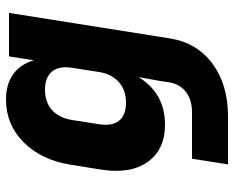

<svg xmlns="http://www.w3.org/2000/svg" viewBox="-90 -510 780 640"><g transform="rotate(-90 300.0 -190.0)"><path d="M72 180 91 60H246Q288 60 314.5 39Q341 18 346 -19L349 -40L363 -118Q309 -30 204 -30Q121 -30 80 -88Q39 -146 55 -245L71 -345Q87 -443 146 -501.5Q205 -560 288 -560Q339 -560 372.5 -536Q406 -512 419 -467L432 -550H577L492 -14Q478 76 408 128Q338 180 232 180ZM278 -160Q319 -160 346 -183.5Q373 -207 380 -250L394 -340Q401 -383 381.5 -406.5Q362 -430 321 -430Q279 -430 253 -406.5Q227 -383 220 -340L206 -250Q199 -207 217.5 -183.5Q236 -160 278 -160Z"/></g></svg>

Font: JetBrains Mono ExtraBold
Style: Italic
Weight: 800
Italic angle: -9°
Monospace: yes
Designer: Philipp Nurullin, Konstantin Bulenkov
Foundry: JetBrains
Version: Version 2.305; ttfautohint (v1.8.4.7-5d5b)